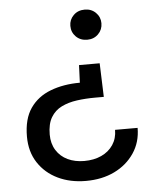

<svg xmlns="http://www.w3.org/2000/svg" viewBox="-52 -582 657 806"><g transform="rotate(-5 276.5 -179.5)"><path d="M378 -308 383 -166H347Q306 -166 269.5 -161Q233 -156 204.5 -142Q176 -128 159.5 -100.5Q143 -73 143 -28Q143 10 160.5 38Q178 66 208.5 80.5Q239 95 278 95Q319 95 350.5 80.5Q382 66 400 39Q418 12 418 -24H513Q513 36 482 82Q451 128 398.5 153.5Q346 179 278 179Q212 179 160 154Q108 129 77.5 82.5Q47 36 47 -28Q47 -102 78 -147Q109 -192 164 -213Q219 -234 288 -234L291 -308ZM335 -538Q363 -538 381.5 -519.5Q400 -501 400 -475Q400 -448 381.5 -429.5Q363 -411 335 -411Q306 -411 287.5 -429.5Q269 -448 269 -475Q269 -501 287.5 -519.5Q306 -538 335 -538Z"/></g></svg>

Font: DM Sans 9pt Medium
Style: Regular
Weight: 500
Version: Version 4.004;gftools[0.9.30]